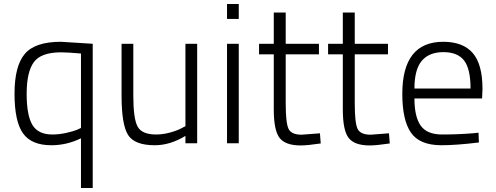

<svg xmlns="http://www.w3.org/2000/svg" viewBox="-20 -720 2493 965"><path d="M238 10Q138 10 95.5 -50Q53 -110 53 -249Q53 -388 104.5 -449Q156 -510 286 -510L446 -500V225H387V-25Q316 10 238 10ZM287 -457Q186 -457 150 -407.5Q114 -358 114 -249Q114 -140 143 -92Q172 -44 243 -44Q277 -44 313 -52Q349 -60 368 -68L387 -77V-451Q319 -457 287 -457Z M912 -500H971V0H912V-37Q835 10 758 10Q656 10 623.5 -42Q591 -94 591 -239V-500H650V-240Q650 -124 671.5 -84Q693 -44 765 -44Q800 -44 837 -54.5Q874 -65 893 -76L912 -86Z M1121 0V-500H1180V0ZM1121 -625V-700H1180V-625Z M1583 -447H1416V-200Q1416 -103 1430 -73Q1444 -43 1496 -43L1588 -50L1592 1Q1526 11 1491 11Q1415 11 1385.5 -26.5Q1356 -64 1356 -170V-447H1282V-500H1356V-657H1416V-500H1583Z M1930 -447H1763V-200Q1763 -103 1777 -73Q1791 -43 1843 -43L1935 -50L1939 1Q1873 11 1838 11Q1762 11 1732.5 -26.5Q1703 -64 1703 -170V-447H1629V-500H1703V-657H1763V-500H1930Z M2355 -50 2385 -53 2387 -4Q2274 10 2196 10Q2088 9 2045 -54Q2002 -117 2002 -248Q2002 -510 2208 -510Q2307 -510 2356 -453.5Q2405 -397 2405 -273L2403 -225H2063Q2063 -133 2094.5 -88.5Q2126 -44 2202.5 -44Q2279 -44 2355 -50ZM2063 -275H2345Q2345 -374 2312.5 -416Q2280 -458 2208.5 -458Q2137 -458 2100 -414.5Q2063 -371 2063 -275Z"/></svg>

Font: Titillium Web[RUS by Daymarius]
Style: Regular
Weight: 300
Designer: Cyrillization by Daymarius
Foundry: Cyrillization by Daymarius
Version: Version 1.002 September 12, 2018